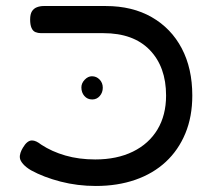

<svg xmlns="http://www.w3.org/2000/svg" viewBox="-20 -602 707 637"><path d="M298 15Q237 15 181 0.5Q125 -14 83 -37Q66 -47 56.5 -58Q47 -69 46 -78Q45 -86 48 -95Q51 -104 56 -112Q63 -124 70.5 -130Q78 -136 86 -136Q93 -136 100.5 -132.5Q108 -129 117 -122Q152 -99 197 -86Q242 -73 296 -73Q368 -73 421 -99Q474 -125 502.5 -172.5Q531 -220 531 -285Q531 -380 477 -436Q423 -492 323 -492H116Q106 -492 97.5 -495.5Q89 -499 84.5 -509.5Q80 -520 80 -537Q80 -555 86 -564.5Q92 -574 102.5 -578Q113 -582 125 -582H331Q419 -582 483.5 -545Q548 -508 583 -441.5Q618 -375 618 -285Q618 -215 595 -159.5Q572 -104 530 -65Q488 -26 429 -5.5Q370 15 298 15ZM286 -272Q270 -272 260 -283.5Q250 -295 250 -312Q250 -326 261 -337.5Q272 -349 285 -349Q300 -349 310.5 -338Q321 -327 321 -311Q321 -295 311 -283.5Q301 -272 286 -272Z"/></svg>

Font: Fredoka SemiExpanded
Style: Regular
Weight: 400
Width: 6
Designer: Ben Nathan
Foundry: Milena B. Brandão, Ben Nathan
Version: Version 2.001